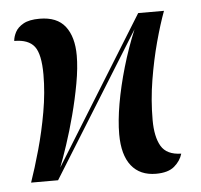

<svg xmlns="http://www.w3.org/2000/svg" viewBox="-45 -592 675 645"><g transform="rotate(-5 293.0 -269.5)"><path d="M456 7Q402 7 373 -29.5Q344 -66 344 -136Q344 -181 354 -238.5Q364 -296 382.5 -359.5Q401 -423 426 -483L126 0H35Q51 -46 68 -106.5Q85 -167 96.5 -232.5Q108 -298 108 -358Q108 -427 88 -453Q68 -479 20 -479Q21 -493 29 -508.5Q37 -524 56.5 -535Q76 -546 111 -546Q170 -546 197.5 -510.5Q225 -475 225 -412Q225 -371 215.5 -318.5Q206 -266 192 -213Q178 -160 163 -115Q148 -70 137 -42L443 -536H530Q514 -493 498 -434Q482 -375 471 -308Q460 -241 460 -174Q460 -117 478.5 -85.5Q497 -54 546 -53Q539 -29 518 -11Q497 7 456 7Z"/></g></svg>

Font: Noto Serif Display Condensed SemiBold
Style: Regular
Weight: 600
Width: 3
Designer: Monotype Design Team
Foundry: Monotype Imaging Inc.
Version: Version 2.009